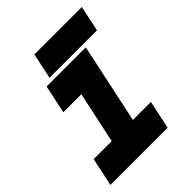

<svg xmlns="http://www.w3.org/2000/svg" viewBox="-197 -796 904 904"><g transform="rotate(-45 255.0 -344.0)"><path d="M7 0 37 -141.5H157L212 -398.5H92L122 -540H383L298 -141.5H418L388 0ZM161 -559.5 188 -687.5H504L477 -559.5Z"/></g></svg>

Font: Tourney Expanded Black
Style: Italic
Weight: 900
Width: 7
Italic angle: -12°
Designer: Tyler Finck
Foundry: Etcetera Type Co
Version: Version 1.010; ttfautohint (v1.8.3)